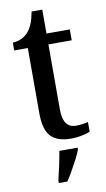

<svg xmlns="http://www.w3.org/2000/svg" viewBox="-97 -705 537 973"><g transform="rotate(-10 171.5 -219.0)"><path d="M223 10Q155 10 121.5 -24.5Q88 -59 88 -146V-480H18V-520Q67 -523 97 -556Q112 -573 122 -597Q132 -621 139 -659H194V-536H314V-480H194V-147Q194 -96 211 -73Q228 -50 260 -50Q278 -50 293 -52Q308 -54 323 -58V-8Q310 -2 282.5 4Q255 10 223 10ZM124 208Q132 175 140.5 136Q149 97 155 61H249V71Q241 92 227 119Q213 146 197.5 173Q182 200 168 221H124Z"/></g></svg>

Font: Noto Serif Tamil SemiCondensed Medium
Style: Italic
Weight: 500
Width: 4
Italic angle: -12°
Designer: Indian Type Foundry, Tom Grace, and the Monotype Design Team
Foundry: Monotype Imaging Inc.
Version: Version 2.003; ttfautohint (v1.8.4.7-5d5b)